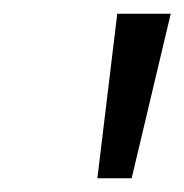

<svg xmlns="http://www.w3.org/2000/svg" viewBox="-20 -730 269 280"><path d="M122 -470 151 -710H229L172 -470Z"/></svg>

Font: Livvic
Style: Italic
Weight: 400
Italic angle: -10°
Designer: Jacques Le Bailly, Baron von Fonthausen
Version: Version 1.001; ttfautohint (v1.8.2)